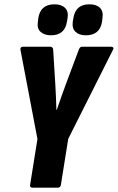

<svg xmlns="http://www.w3.org/2000/svg" viewBox="-20 -872 547 892"><path d="M132 0Q117 0 120 -14L154 -226L75 -641Q73 -655 88 -655H213Q226 -655 227 -641L237 -479Q239 -450 240 -420.5Q241 -391 242 -362H244Q254 -391 264 -420Q274 -449 285 -478L346 -641Q351 -655 361 -655H496Q502 -655 505.5 -651.5Q509 -648 505 -641L297 -227L263 -14Q261 0 249 0ZM379 -708Q348 -708 331 -724Q314 -740 318 -771L321 -788Q331 -852 395 -852Q428 -852 444.5 -835.5Q461 -819 456 -788L454 -771Q444 -708 379 -708ZM217 -708Q186 -708 168.5 -724Q151 -740 156 -771L158 -788Q168 -852 233 -852Q265 -852 282 -835.5Q299 -819 294 -788L291 -771Q281 -708 217 -708Z"/></svg>

Font: Sofia Sans Extra Condensed Black
Style: Italic
Weight: 900
Italic angle: -9°
Version: Version 4.100